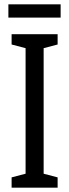

<svg xmlns="http://www.w3.org/2000/svg" viewBox="-20 -873 323 893"><path d="M262 -853H19V-791H262ZM248 0V-48L183 -65V-649L248 -666V-714H34V-666L99 -649V-65L34 -48V0Z"/></svg>

Font: Noto Sans Ethiopic ExtCond
Style: Regular
Weight: 400
Width: 2
Designer: Monotype Design Team
Foundry: Monotype Imaging Inc.
Version: Version 2.102